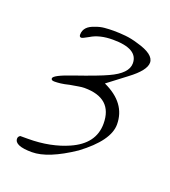

<svg xmlns="http://www.w3.org/2000/svg" viewBox="-75 -664 395 446"><g transform="rotate(20 123.0 -441.0)"><path d="M51 -276Q8 -276 8 -294Q8 -299 13 -302H31Q60 -302 85 -307Q110 -312 130 -321Q185 -345 185 -395Q185 -458 115 -458Q109 -458 100.5 -456.5Q92 -455 80 -453Q68 -450 59.5 -449Q51 -448 44 -448Q36 -448 36 -453Q36 -461 80 -476Q138 -496 159 -506Q201 -525 201 -550Q201 -586 139 -586Q106 -586 85 -573Q71 -565 68 -565Q63 -565 63 -571Q63 -592 90 -600Q100 -604 111 -605Q122 -606 134 -606Q148 -606 163 -604.5Q178 -603 194 -598Q238 -586 238 -565Q238 -546 202 -519L156 -484Q215 -457 215 -404Q215 -364 152 -317Q91 -276 51 -276Z"/></g></svg>

Font: Shalimar
Style: Regular
Weight: 400
Designer: Robert E. Leuschke
Foundry: Robert E. Leuschke
Version: Version 1.010; ttfautohint (v1.8.3)